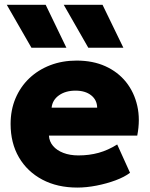

<svg xmlns="http://www.w3.org/2000/svg" viewBox="-20 -790 642 824"><path d="M312 15Q226 15 161.5 -19.2Q97 -53.5 61.2 -114.8Q25.5 -176 25.5 -258Q25.5 -318 46.5 -367.8Q67.5 -417.5 105.5 -453.8Q143.5 -490 195.2 -510Q247 -530 309 -530Q378.5 -530 432.2 -505.8Q486 -481.5 521 -437.8Q556 -394 569.2 -335.5Q582.5 -277 569 -208H190Q191.5 -182.5 207.8 -163.5Q224 -144.5 252 -133.8Q280 -123 316.5 -123Q363 -123 403.5 -134.2Q444 -145.5 483 -170L538 -48.5Q514.5 -30.5 476.2 -16.2Q438 -2 394.5 6.5Q351 15 312 15ZM201.5 -328H397Q396.5 -361 371.2 -381Q346 -401 304 -401Q261.5 -401 233.2 -381Q205 -361 201.5 -328ZM359 -585 253.5 -769.5H420L509.5 -585ZM115 -585 9 -769.5H176L265 -585Z"/></svg>

Font: Geologica Cursive ExtraBold
Style: Regular
Weight: 800
Designer: Sindre Bremnes, Frode Helland
Foundry: Monokrom Skriftforlag AS
Version: Version 1.010;gftools[0.9.28]